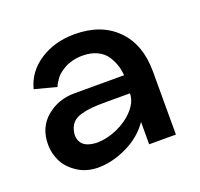

<svg xmlns="http://www.w3.org/2000/svg" viewBox="-84 -499 632 606"><g transform="rotate(-20 232.5 -196.5)"><path d="M222.2 -407.2Q311 -407.2 363 -355.2Q415 -303.2 415 -211.9V0H325.2V-75.2Q296.9 -33.7 247.3 -9.8Q197.8 14.2 148.9 14.2Q109.4 13.7 80.1 -5.9Q50.8 -25.4 37.8 -52.2Q24.9 -79.1 24.9 -107.9Q24.9 -165.5 64.5 -198.7Q104 -231.9 159.2 -231.9H325.2Q324.2 -248.5 319.3 -264.4Q314.5 -280.3 303.7 -297.4Q293 -314.5 272.2 -324.7Q251.5 -335 223.1 -335Q205.6 -335 190.2 -331.3Q174.8 -327.6 164.1 -321.8Q153.3 -315.9 144.5 -309.1Q135.7 -302.2 130.6 -295.2Q125.5 -288.1 121.8 -282.2Q118.2 -276.4 116.7 -272.5L115.2 -269L42 -288.1Q56.2 -342.8 105.7 -375Q155.3 -407.2 222.2 -407.2ZM172.9 -61Q207.5 -61.5 242.4 -77.1Q277.3 -92.8 300.3 -118.7Q323.2 -144.5 323.2 -171.9H243.2Q212.9 -171.9 194.1 -170.2Q175.3 -168.5 156.7 -163.1Q138.2 -157.7 128.2 -145.8Q118.2 -133.8 115.2 -115.2Q111.8 -92.8 125 -77.6Q138.2 -62.5 172.9 -61Z"/></g></svg>

Font: Neutral Grotesk
Style: Regular
Weight: 400
Designer: Nawras Khrais
Foundry: Nawras Khrais
Version: Version 1.000;PS 001.000;hotconv 1.0.88;makeotf.lib2.5.64775